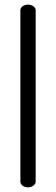

<svg xmlns="http://www.w3.org/2000/svg" viewBox="-20 -788 242 829"><path d="M68 -4C68 2.7 71.2 8.5 77.5 13.5C83.8 18.5 91.7 21 101 21C109.7 21 117.3 18.5 124 13.5C130.7 8.5 134 2.7 134 -4V-744C134 -750.7 130.7 -756.3 124 -761C117.3 -765.7 109.7 -768 101 -768C91.7 -768 83.8 -765.7 77.5 -761C71.2 -756.3 68 -750.7 68 -744Z"/></svg>

Font: Terminal Dosis
Style: Book
Weight: 400
Designer: EdgarTolentino, PabloImpallari, IginoMarini
Foundry: EdgarTolentino, PabloImpallari, IginoMarini
Version: Version 1.006